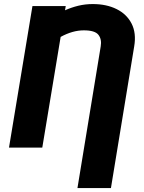

<svg xmlns="http://www.w3.org/2000/svg" viewBox="-20 -742 725 965"><path d="M537.6 203.1H369.3L486.2 -508.9Q492.2 -544.4 474.8 -566.9Q457.4 -589.5 401.3 -589.5Q344.8 -589.5 284.8 -556.5L192.5 0H25.2L143.1 -711.6H310.4L306.8 -690.3Q338.4 -704.5 373.4 -713.1Q408.4 -721.6 446 -721.6Q515.3 -721.6 566.2 -696.2Q617.2 -670.8 641.5 -623.2Q665.8 -575.6 654.5 -508.9Z"/></svg>

Font: Inter UI Extra Bold
Style: Italic
Weight: 800
Italic angle: 9.39999°
Designer: Rasmus Andersson
Foundry: rsms
Version: 3.2;8d6f07862